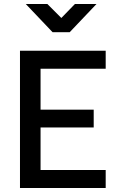

<svg xmlns="http://www.w3.org/2000/svg" viewBox="-20 -941 593 961"><path d="M80 0V-687H509V-597H183V-392H449V-303H183V-90H509V0ZM243 -780 109 -921H217L287 -851L355 -921H463L329 -780Z"/></svg>

Font: TitilliumText
Style: Medium
Weight: 500
Designer: Accademia di Belle Arti di Urbino and others
Foundry: Accademia di Belle Arti di Urbino and others.
Version: Version 60.001